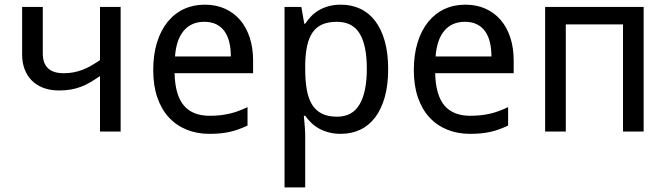

<svg xmlns="http://www.w3.org/2000/svg" viewBox="-20 -566 2874 826"><path d="M164.1 -536.1V-335.9Q164.1 -251 253.9 -251Q275.9 -251 295.4 -254.6Q314.9 -258.3 333.5 -265.1Q352.1 -272 370.8 -282.7Q389.6 -293.5 410.2 -307.1V-536.1H499V0H410.2V-238.8Q388.7 -224.1 369.1 -212.4Q349.6 -200.7 328.9 -192.9Q308.1 -185.1 285.2 -180.9Q262.2 -176.8 233.9 -176.8Q195.8 -176.8 166 -188.2Q136.2 -199.7 116.2 -220.2Q96.2 -240.7 85.7 -268.8Q75.2 -296.9 75.2 -330.1V-536.1Z M880.9 9.8Q827.1 9.8 782.7 -8.3Q738.3 -26.4 706.3 -61Q674.3 -95.7 656.7 -147Q639.2 -198.2 639.2 -264.2Q639.2 -330.6 655.3 -382.8Q671.4 -435.1 700.7 -471.4Q730 -507.8 770.8 -526.9Q811.5 -545.9 860.8 -545.9Q909.2 -545.9 947.8 -528.6Q986.3 -511.2 1013.2 -479.7Q1040 -448.2 1054.4 -404.1Q1068.8 -359.9 1068.8 -306.2V-251H731Q733.4 -156.7 770.8 -112.3Q808.1 -67.9 881.8 -67.9Q906.7 -67.9 928 -70.3Q949.2 -72.8 969 -77.4Q988.8 -82 1007.3 -89.1Q1025.9 -96.2 1044.9 -105V-25.9Q1025.4 -16.6 1006.6 -9.8Q987.8 -2.9 968 1.5Q948.2 5.9 927 7.8Q905.8 9.8 880.9 9.8ZM858.9 -472.2Q803.2 -472.2 770.8 -434.1Q738.3 -396 732.9 -323.2H973.1Q973.1 -356.4 966.6 -384Q960 -411.6 946 -431.2Q932.1 -450.7 910.6 -461.4Q889.2 -472.2 858.9 -472.2Z M1446.3 9.8Q1417.5 9.8 1394 3.4Q1370.6 -2.9 1351.8 -13.4Q1333 -23.9 1318.6 -38.1Q1304.2 -52.2 1293 -67.9H1287.1Q1288.6 -51.3 1290 -36.1Q1291 -23.4 1292 -10Q1293 3.4 1293 11.2V240.2H1204.1V-536.1H1276.4L1289.1 -463.9H1293Q1304.2 -481 1318.4 -495.8Q1332.5 -510.7 1351.3 -521.7Q1370.1 -532.7 1393.6 -539.3Q1417 -545.9 1446.3 -545.9Q1492.2 -545.9 1529.8 -528.3Q1567.4 -510.7 1594 -475.8Q1620.6 -440.9 1635.3 -389.2Q1649.9 -337.4 1649.9 -269Q1649.9 -200.2 1635.3 -148.2Q1620.6 -96.2 1594 -61Q1567.4 -25.9 1529.8 -8.1Q1492.2 9.8 1446.3 9.8ZM1429.2 -472.2Q1392.1 -472.2 1366.5 -460.9Q1340.8 -449.7 1325 -426.8Q1309.1 -403.8 1301.5 -369.6Q1293.9 -335.4 1293 -289.1V-269Q1293 -219.7 1299.6 -181.4Q1306.2 -143.1 1322 -116.9Q1337.9 -90.8 1364.3 -77.4Q1390.6 -64 1430.2 -64Q1496.1 -64 1527.1 -117.2Q1558.1 -170.4 1558.1 -270Q1558.1 -371.6 1527.1 -421.9Q1496.1 -472.2 1429.2 -472.2Z M2002 9.8Q1948.2 9.8 1903.8 -8.3Q1859.4 -26.4 1827.4 -61Q1795.4 -95.7 1777.8 -147Q1760.3 -198.2 1760.3 -264.2Q1760.3 -330.6 1776.4 -382.8Q1792.5 -435.1 1821.8 -471.4Q1851.1 -507.8 1891.8 -526.9Q1932.6 -545.9 1981.9 -545.9Q2030.3 -545.9 2068.8 -528.6Q2107.4 -511.2 2134.3 -479.7Q2161.1 -448.2 2175.5 -404.1Q2189.9 -359.9 2189.9 -306.2V-251H1852.1Q1854.5 -156.7 1891.8 -112.3Q1929.2 -67.9 2002.9 -67.9Q2027.8 -67.9 2049.1 -70.3Q2070.3 -72.8 2090.1 -77.4Q2109.9 -82 2128.4 -89.1Q2147 -96.2 2166 -105V-25.9Q2146.5 -16.6 2127.7 -9.8Q2108.9 -2.9 2089.1 1.5Q2069.3 5.9 2048.1 7.8Q2026.9 9.8 2002 9.8ZM1980 -472.2Q1924.3 -472.2 1891.8 -434.1Q1859.4 -396 1854 -323.2H2094.2Q2094.2 -356.4 2087.6 -384Q2081.1 -411.6 2067.1 -431.2Q2053.2 -450.7 2031.7 -461.4Q2010.3 -472.2 1980 -472.2Z M2414.1 0H2325.2V-536.1H2749V0H2660.2V-460.9H2414.1Z"/></svg>

Font: Droid Sans
Style: Regular
Weight: 400
Foundry: Ascender Corporation
Version: Version 1.00 build 114